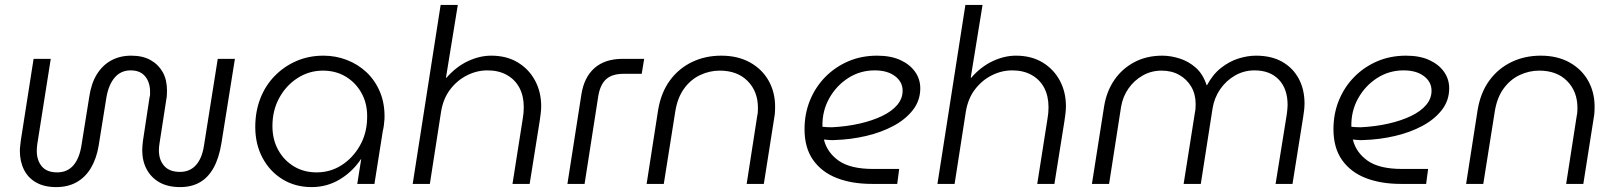

<svg xmlns="http://www.w3.org/2000/svg" viewBox="-20 -750 6594 783"><path d="M209 13Q161 13 128 -5.5Q95 -24 78 -57.5Q61 -91 61 -135Q61 -146 62.5 -156Q64 -166 65 -178L117 -510H187L132 -162Q130 -147 130 -135Q130 -96 150.5 -71.5Q171 -47 213 -47Q255 -47 280 -76.5Q305 -106 313 -162L344 -355Q352 -410 375 -447Q398 -484 433.5 -503.5Q469 -523 515 -523Q562 -523 594 -505Q626 -487 643.5 -456Q661 -425 661 -381Q661 -372 660.5 -362.5Q660 -353 658 -343L630 -162Q629 -155 628.5 -149Q628 -143 628 -137Q628 -98 649.5 -73.5Q671 -49 714 -49Q754 -49 779 -76.5Q804 -104 812 -157L868 -510H938L883 -166Q873 -105 851 -65.5Q829 -26 795 -6.5Q761 13 715 13Q665 13 631 -6Q597 -25 578.5 -59Q560 -93 560 -138Q560 -147 561 -157Q562 -167 563 -176L590 -354Q592 -359 592 -365Q592 -371 592 -376Q592 -414 572 -438.5Q552 -463 513 -463Q473 -463 448 -434Q423 -405 414 -353L382 -154Q373 -102 350.5 -64.5Q328 -27 292.5 -7Q257 13 209 13Z M1251 13Q1184 13 1132 -19Q1080 -51 1050.5 -106.5Q1021 -162 1021 -232Q1021 -295 1041.5 -348Q1062 -401 1100 -440Q1138 -479 1188.5 -501Q1239 -523 1299 -523Q1349 -523 1394.5 -505.5Q1440 -488 1475 -455Q1510 -422 1530 -374Q1550 -326 1548 -265Q1547 -252 1545.5 -239.5Q1544 -227 1541 -215L1507 0H1437L1453 -101H1452Q1417 -49 1365 -18Q1313 13 1251 13ZM1271 -47Q1327 -47 1372.5 -76Q1418 -105 1446.5 -154Q1475 -203 1477 -263Q1480 -321 1457 -365.5Q1434 -410 1392.5 -436Q1351 -462 1297 -462Q1241 -462 1194 -432Q1147 -402 1119 -351Q1091 -300 1091 -236Q1091 -181 1114.5 -138.5Q1138 -96 1178.5 -71.5Q1219 -47 1271 -47Z M1663 0 1777 -730H1847L1799 -435L1800 -432Q1840 -478 1888 -500.5Q1936 -523 1983 -523Q2046 -523 2091.5 -495.5Q2137 -468 2162 -421.5Q2187 -375 2187 -317Q2187 -303 2185 -286.5Q2183 -270 2181 -257L2140 0H2070L2112 -267Q2114 -278 2115 -289.5Q2116 -301 2116 -313Q2116 -358 2098.5 -391.5Q2081 -425 2047.5 -444Q2014 -463 1968 -463Q1925 -463 1885 -443Q1845 -423 1816.5 -386Q1788 -349 1779 -296L1733 0Z M2294 0 2351 -365Q2362 -435 2404.5 -472.5Q2447 -510 2519 -510H2607L2597 -449H2523Q2477 -449 2452.5 -427.5Q2428 -406 2420 -359L2364 0Z M2617 0 2664 -302Q2676 -373 2712 -422Q2748 -471 2802 -497Q2856 -523 2921 -523Q2989 -523 3038.5 -495.5Q3088 -468 3114.5 -421Q3141 -374 3141 -315Q3141 -306 3140.5 -295Q3140 -284 3138 -273L3095 0H3025L3068 -277Q3070 -286 3070.5 -294Q3071 -302 3071 -310Q3071 -377 3029 -419.5Q2987 -462 2915 -462Q2874 -462 2835.5 -444Q2797 -426 2770 -389Q2743 -352 2734 -296L2687 0Z M3536 0Q3454 0 3392.5 -24Q3331 -48 3296 -97.5Q3261 -147 3261 -223Q3261 -287 3283.5 -341.5Q3306 -396 3346 -436.5Q3386 -477 3439.5 -500Q3493 -523 3557 -523Q3613 -523 3652 -505Q3691 -487 3712 -457Q3733 -427 3733 -390Q3733 -340 3703 -301.5Q3673 -263 3623.5 -236.5Q3574 -210 3512 -195.5Q3450 -181 3386 -179Q3374 -178 3362.5 -179Q3351 -180 3340 -181Q3353 -128 3400.5 -94.5Q3448 -61 3541 -61H3647L3639 0ZM3334 -233Q3343 -232 3353 -231.5Q3363 -231 3373 -231Q3433 -234 3485.5 -246Q3538 -258 3577.5 -277Q3617 -296 3639 -322Q3661 -348 3661 -380Q3661 -416 3630 -439.5Q3599 -463 3547 -463Q3488 -463 3439.5 -432Q3391 -401 3362 -349.5Q3333 -298 3334 -236Q3334 -235 3334 -234.5Q3334 -234 3334 -233Z M3803 0 3917 -730H3987L3939 -435L3940 -432Q3980 -478 4028 -500.5Q4076 -523 4123 -523Q4186 -523 4231.5 -495.5Q4277 -468 4302 -421.5Q4327 -375 4327 -317Q4327 -303 4325 -286.5Q4323 -270 4321 -257L4280 0H4210L4252 -267Q4254 -278 4255 -289.5Q4256 -301 4256 -313Q4256 -358 4238.5 -391.5Q4221 -425 4187.5 -444Q4154 -463 4108 -463Q4065 -463 4025 -443Q3985 -423 3956.5 -386Q3928 -349 3919 -296L3873 0Z M4433 0 4483 -318Q4493 -378 4524.5 -424Q4556 -470 4606 -496.5Q4656 -523 4720 -523Q4754 -523 4790.5 -511.5Q4827 -500 4856.5 -474Q4886 -448 4901 -402H4902Q4926 -447 4960 -473.5Q4994 -500 5031 -511.5Q5068 -523 5102 -523Q5165 -523 5209 -498Q5253 -473 5276.5 -429Q5300 -385 5300 -328Q5300 -315 5298.5 -302Q5297 -289 5295 -276L5251 0H5182L5228 -286Q5229 -295 5230 -304.5Q5231 -314 5231 -322Q5231 -388 5195 -425.5Q5159 -463 5096 -463Q5053 -463 5016.5 -442Q4980 -421 4956 -386Q4932 -351 4925 -308L4877 0H4807L4853 -291Q4855 -300 4855.5 -309Q4856 -318 4856 -326Q4856 -366 4838 -396.5Q4820 -427 4789 -444.5Q4758 -462 4717 -462Q4675 -462 4640 -442Q4605 -422 4582 -389Q4559 -356 4552 -315L4503 0Z M5693 0Q5611 0 5549.5 -24Q5488 -48 5453 -97.5Q5418 -147 5418 -223Q5418 -287 5440.5 -341.5Q5463 -396 5503 -436.5Q5543 -477 5596.5 -500Q5650 -523 5714 -523Q5770 -523 5809 -505Q5848 -487 5869 -457Q5890 -427 5890 -390Q5890 -340 5860 -301.5Q5830 -263 5780.5 -236.5Q5731 -210 5669 -195.5Q5607 -181 5543 -179Q5531 -178 5519.5 -179Q5508 -180 5497 -181Q5510 -128 5557.5 -94.5Q5605 -61 5698 -61H5804L5796 0ZM5491 -233Q5500 -232 5510 -231.5Q5520 -231 5530 -231Q5590 -234 5642.5 -246Q5695 -258 5734.5 -277Q5774 -296 5796 -322Q5818 -348 5818 -380Q5818 -416 5787 -439.5Q5756 -463 5704 -463Q5645 -463 5596.5 -432Q5548 -401 5519 -349.5Q5490 -298 5491 -236Q5491 -235 5491 -234.5Q5491 -234 5491 -233Z M5959 0 6006 -302Q6018 -373 6054 -422Q6090 -471 6144 -497Q6198 -523 6263 -523Q6331 -523 6380.5 -495.5Q6430 -468 6456.5 -421Q6483 -374 6483 -315Q6483 -306 6482.5 -295Q6482 -284 6480 -273L6437 0H6367L6410 -277Q6412 -286 6412.5 -294Q6413 -302 6413 -310Q6413 -377 6371 -419.5Q6329 -462 6257 -462Q6216 -462 6177.5 -444Q6139 -426 6112 -389Q6085 -352 6076 -296L6029 0Z"/></svg>

Font: MuseoModerno Light
Style: Italic
Weight: 300
Italic angle: -9°
Designer: Pablo Cosgaya, Héctor Gatti, Marcela Romero, and the Authors of The MuseoModerno Project.
Foundry: Omnibus-Type Team
Version: Version 1.003